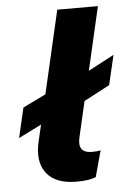

<svg xmlns="http://www.w3.org/2000/svg" viewBox="-52 -751 540 800"><g transform="rotate(-5 217.5 -351.5)"><path d="M298 -323 264 -175Q248 -109 311 -109Q336 -109 347 -113L317 -3Q288 9 236 9Q148 9 110.5 -40Q73 -89 93 -173L109 -241L13 -193L42 -318L138 -365L218 -712H388L327 -447L435 -504L406 -380Z"/></g></svg>

Font: Elaine Sans
Style: Bold Italic
Weight: 700
Italic angle: -13°
Designer: Wei Huang
Foundry: Wei Huang
Version: Version 2.001;December 24, 2019;FontCreator 12.0.0.2547 64-b